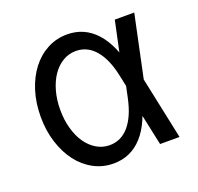

<svg xmlns="http://www.w3.org/2000/svg" viewBox="-103 -661 807 783"><g transform="rotate(-20 300.0 -270.0)"><path d="M425.8 -305V-235L407.8 -320Q391.8 -395 357.5 -434.6Q323.3 -474.2 273.8 -474.2Q243.3 -474.2 217.4 -458.8Q191.4 -443.4 172.6 -416.1Q153.8 -388.8 143.2 -351.4Q132.6 -314.1 132.6 -269.9Q132.6 -225.8 143.2 -188.2Q153.8 -150.6 172.6 -123.5Q191.4 -96.5 217.4 -81.1Q243.4 -65.8 273.8 -65.8Q323.3 -65.8 357.5 -105.4Q391.8 -145 407.8 -220ZM461.2 -210Q439.4 -101.6 388.9 -45.8Q338.4 10 263.6 10Q217 10 177.5 -11.2Q138 -32.4 109.4 -69.8Q80.7 -107.3 64.4 -158.7Q48 -210.1 48 -270Q48 -330.6 64.1 -381.8Q80.2 -433 109 -470.5Q137.8 -508 177.3 -529Q216.8 -550 263.4 -550Q338.2 -550 388.8 -494.2Q439.4 -438.4 461.2 -330L473.2 -270ZM424 -401.4H438L467.6 -540H552L495 -270L552 0H467.6L438 -138.6H424L446 -270Z"/></g></svg>

Font: CommitMonoV143 ExtLt
Style: Regular
Weight: 200
Monospace: yes
Designer: Eigil Nikolajsen
Foundry: Eigil Nikolajsen
Version: Version 1.143